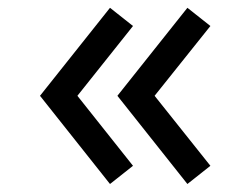

<svg xmlns="http://www.w3.org/2000/svg" viewBox="-20 -510 610 480"><path d="M448.5 -50 506 -95.5 366.5 -270.5 506 -445 448.5 -490.5 273.5 -270.5ZM80 -270.5 255 -50 312.5 -95.5 173.5 -270.5 312.5 -445 255 -490.5Z"/></svg>

Font: Eudonet SemiBold
Style: Regular
Weight: 600
Designer: Mikhail Sharanda
Foundry: Mikhail Sharanda
Version: Version 4.503;Glyphs 3.1.2 (3151)